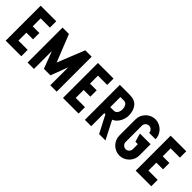

<svg xmlns="http://www.w3.org/2000/svg" viewBox="167 -1762 2803 2803"><g transform="rotate(45 1568.0 -361.0)"><path d="M65 0V-722H387V-591H196V-427H334V-296H196V-132H387V0Z M885 -104H750L649 -371V0H517V-722H649L817 -300L986 -722H1118V0H986V-371Z M1248 0V-722H1570V-591H1379V-427H1517V-296H1379V-132H1570V0Z M1854 -270H1831V0H1700V-722H1905Q2009 -722 2059.5 -660Q2110 -598 2110 -495Q2110 -471 2102.5 -440Q2095 -409 2079.5 -378.5Q2064 -348 2039 -322Q2014 -296 1980 -283L2125 0H1994ZM1831 -393H1905Q1925 -393 1939.5 -402.5Q1954 -412 1963 -427Q1972 -442 1976.5 -460.5Q1981 -479 1981 -497Q1981 -515 1976.5 -533.5Q1972 -552 1963 -567.5Q1954 -583 1939.5 -592.5Q1925 -602 1905 -602H1831Z M2424 -735Q2466 -735 2503.5 -718.5Q2541 -702 2569 -674Q2597 -646 2613.5 -608.5Q2630 -571 2630 -529H2498Q2498 -559 2476 -581Q2454 -603 2424 -603Q2394 -603 2371.5 -581.5Q2349 -560 2349 -529V-193Q2349 -162 2371 -140Q2393 -118 2424 -118Q2455 -118 2476.5 -140.5Q2498 -163 2498 -193V-296H2447L2410 -427H2630V-193Q2630 -151 2613.5 -113.5Q2597 -76 2569 -48Q2541 -20 2503.5 -3.5Q2466 13 2424 13Q2382 13 2344.5 -3.5Q2307 -20 2279 -48Q2251 -76 2234.5 -113.5Q2218 -151 2218 -193V-529Q2218 -571 2234.5 -608.5Q2251 -646 2279 -674Q2307 -702 2344.5 -718.5Q2382 -735 2424 -735Z M2749 0V-722H3071V-591H2880V-427H3018V-296H2880V-132H3071V0Z"/></g></svg>

Font: PostBus
Style: Regular
Weight: 400
Designer: Peter Wiegel
Version: Version 1.001